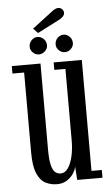

<svg xmlns="http://www.w3.org/2000/svg" viewBox="-55 -797 483 843"><g transform="rotate(-5 187.0 -375.0)"><path d="M162 11Q135.5 11 112.2 -0.5Q89 -12 74.8 -44Q60.5 -76 60.5 -137V-490H9V-523H135.5V-145Q135.5 -99.5 141.5 -75.5Q147.5 -51.5 158 -43Q168.5 -34.5 182 -34.5Q201 -34.5 214.5 -53.8Q228 -73 235.2 -104.8Q242.5 -136.5 242.5 -174.5V-490H193.5V-523H317.5V-34H363V0H251.5L247.5 -59.5Q245.5 -45.5 235 -29.2Q224.5 -13 206.2 -1Q188 11 162 11ZM247.5 -563.5Q231.5 -563.5 220.2 -574.8Q209 -586 209 -600.5Q209 -617 220.2 -628.8Q231.5 -640.5 247.5 -640.5Q262 -640.5 273.5 -628.8Q285 -617 285 -600.5Q285 -586 273.5 -574.8Q262 -563.5 247.5 -563.5ZM132 -563.5Q117.5 -563.5 106 -574.8Q94.5 -586 94.5 -600.5Q94.5 -617 106 -628.8Q117.5 -640.5 132 -640.5Q147.5 -640.5 159.2 -628.8Q171 -617 171 -600.5Q171 -586 159.2 -574.8Q147.5 -563.5 132 -563.5ZM136.5 -657.5 116.5 -678.5 205 -746Q212.5 -752 220 -755.8Q227.5 -759.5 234.5 -759.5Q241 -759.5 246.5 -756Q252 -752.5 255 -747Q258 -742 258 -736.5Q258 -727 249.8 -718.8Q241.5 -710.5 229 -705Z"/></g></svg>

Font: Imbue Thin 10pt
Style: Regular
Weight: 400
Version: Version 1.102